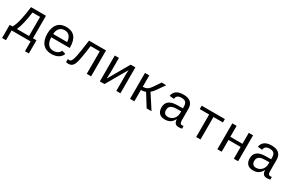

<svg xmlns="http://www.w3.org/2000/svg" viewBox="150 -1866 5101 3393"><g transform="rotate(30 2700.5 -169.5)"><path d="M405.8 -459H251.5Q233.9 -328.6 211.7 -233.2Q189.5 -137.7 158.2 -69.3H405.8ZM557.6 199.2H478V0H90.3V199.2H10.7V-69.3H68.8Q106.9 -131.8 133.8 -244.1Q160.6 -356.4 181.6 -528.3H486.3V-69.3H557.6Z M757.3 -245.6Q757.3 -156.7 796.6 -106.4Q835.9 -56.2 904.3 -56.2Q954.6 -56.2 992.4 -77.9Q1030.3 -99.6 1043 -137.2L1120.1 -115.2Q1098.6 -54.7 1041.3 -22.5Q983.9 9.8 904.3 9.8Q789.1 9.8 727.1 -62Q665 -133.8 665 -267.6Q665 -397.9 725.8 -468Q786.6 -538.1 901.4 -538.1Q1016.1 -538.1 1075.2 -468.3Q1134.3 -398.4 1134.3 -257.3V-245.6ZM902.3 -473.1Q836.9 -473.1 798.8 -430.4Q760.7 -387.7 758.3 -313H1043.5Q1029.8 -473.1 902.3 -473.1Z M1623.5 0V-459H1437.5L1415 -299.8Q1397.5 -174.3 1378.2 -109.1Q1358.9 -43.9 1329.8 -17.1Q1300.8 9.8 1249 9.8Q1224.6 9.8 1203.1 3.4V-59.6Q1215.3 -55.2 1236.3 -55.2Q1264.6 -55.2 1282.5 -91.3Q1300.3 -127.4 1316.4 -208.7Q1332.5 -290 1365.2 -528.3H1711.9V0Z M1975.6 -528.3V-239.3L1970.7 -104L2214.4 -528.3H2310.5V0H2226.6V-322.3Q2226.6 -354 2230 -402.8L2231.4 -426.3L1984.4 0H1890.6V-528.3Z M2506.8 -528.3H2594.7V-296.9Q2649.9 -296.9 2686 -319.8Q2722.2 -342.8 2758.3 -397L2846.2 -528.3H2940.9L2830.6 -369.6Q2792.5 -315.4 2757.3 -290L2945.3 0H2845.7L2690.9 -248.5Q2674.3 -241.2 2647.5 -236.3Q2620.6 -231.4 2594.7 -231.4V0H2506.8Z M3538.1 -54.2Q3550.8 -54.2 3566.9 -57.6V-2.9Q3533.7 4.9 3499 4.9Q3450.2 4.9 3428 -20.8Q3405.8 -46.4 3402.8 -101.1H3399.9Q3368.2 -42 3325 -16.1Q3281.7 9.8 3218.3 9.8Q3141.1 9.8 3102.1 -32.2Q3063 -74.2 3063 -147.5Q3063 -317.9 3284.7 -320.3L3399.9 -322.3V-351.1Q3399.9 -415 3374 -443.1Q3348.1 -471.2 3291.5 -471.2Q3233.9 -471.2 3208.5 -450.7Q3183.1 -430.2 3178.2 -387.2L3086.4 -395.5Q3108.9 -538.1 3293 -538.1Q3390.6 -538.1 3439.7 -492.4Q3488.8 -446.8 3488.8 -360.4V-132.8Q3488.8 -93.8 3499 -74Q3509.3 -54.2 3538.1 -54.2ZM3240.7 -57.1Q3287.6 -57.1 3323.7 -79.6Q3359.9 -102.1 3379.9 -139.6Q3399.9 -177.2 3399.9 -217.3V-260.7L3307.1 -258.8Q3249.5 -257.8 3219.2 -246.1Q3189 -234.4 3172.1 -210.2Q3155.3 -186 3155.3 -146Q3155.3 -106 3177 -81.5Q3198.7 -57.1 3240.7 -57.1Z M3664.1 -528.3H4136.7V-459H3944.3V0H3856.4V-459H3664.1Z M4377 -528.3V-304.7H4624.5V-528.3H4712.4V0H4624.5V-240.7H4377V0H4289.1V-528.3Z M5338.4 -54.2Q5351.1 -54.2 5367.2 -57.6V-2.9Q5334 4.9 5299.3 4.9Q5250.5 4.9 5228.3 -20.8Q5206.1 -46.4 5203.1 -101.1H5200.2Q5168.5 -42 5125.2 -16.1Q5082 9.8 5018.6 9.8Q4941.4 9.8 4902.3 -32.2Q4863.3 -74.2 4863.3 -147.5Q4863.3 -317.9 5085 -320.3L5200.2 -322.3V-351.1Q5200.2 -415 5174.3 -443.1Q5148.4 -471.2 5091.8 -471.2Q5034.2 -471.2 5008.8 -450.7Q4983.4 -430.2 4978.5 -387.2L4886.7 -395.5Q4909.2 -538.1 5093.3 -538.1Q5190.9 -538.1 5240 -492.4Q5289.1 -446.8 5289.1 -360.4V-132.8Q5289.1 -93.8 5299.3 -74Q5309.6 -54.2 5338.4 -54.2ZM5041 -57.1Q5087.9 -57.1 5124 -79.6Q5160.2 -102.1 5180.2 -139.6Q5200.2 -177.2 5200.2 -217.3V-260.7L5107.4 -258.8Q5049.8 -257.8 5019.5 -246.1Q4989.3 -234.4 4972.4 -210.2Q4955.6 -186 4955.6 -146Q4955.6 -106 4977.3 -81.5Q4999 -57.1 5041 -57.1Z"/></g></svg>

Font: Cousine
Style: Regular
Weight: 400
Monospace: yes
Designer: Steve Matteson
Foundry: Monotype Imaging Inc.
Version: Version 1.21